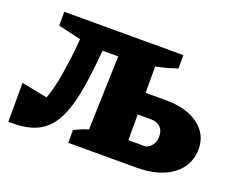

<svg xmlns="http://www.w3.org/2000/svg" viewBox="-93 -693 1033 850"><g transform="rotate(20 423.5 -268.0)"><path d="M12 3V-180L134 -156Q153 -207 165 -280.5Q177 -354 183 -422L185 -449L78 -474V-539H639V-476Q621 -470 595.5 -462.5Q570 -455 539 -449V-325H636Q731 -325 788 -283Q845 -241 845 -172Q845 -93 782.5 -46.5Q720 0 613 0H293V-60Q328 -78 359 -87L370 -435H296Q286 -310 269 -224.5Q252 -139 221 -88Q190 -37 139.5 -15.5Q89 6 12 3ZM539 -102H622Q643 -111 652.5 -127Q662 -143 662 -163Q662 -192 646 -207.5Q630 -223 602 -223H539Z"/></g></svg>

Font: Piazzolla SC ExtraBold
Style: Regular
Weight: 800
Designer: Juan Pablo del Peral
Foundry: Huerta Tipografica
Version: Version 1.330